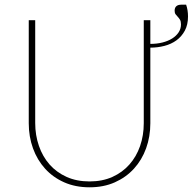

<svg xmlns="http://www.w3.org/2000/svg" viewBox="-20 -789 826 818"><path d="M361.5 -16Q416 -16 458.8 -35.2Q501.5 -54.5 531.2 -88Q561 -121.5 576.8 -166.8Q592.5 -212 592.5 -264V-703H620.5V-602Q648.5 -602 672.2 -608Q696 -614 713.5 -625Q731 -636 741 -651.2Q751 -666.5 751 -685Q751 -698 746.8 -705Q742.5 -712 737.5 -717.2Q732.5 -722.5 728.2 -728Q724 -733.5 724 -743.5Q724 -756 731.2 -762.5Q738.5 -769 751.5 -769H773Q777 -757.5 779 -744.8Q781 -732 781 -719Q781 -683.5 767.5 -658.5Q754 -633.5 731.8 -617.2Q709.5 -601 680.5 -593.5Q651.5 -586 620.5 -586V-264Q620.5 -207 602.5 -157.2Q584.5 -107.5 550.8 -70.5Q517 -33.5 469.2 -12.2Q421.5 9 361.5 9Q301.5 9 253.5 -12.2Q205.5 -33.5 172 -70.5Q138.5 -107.5 120.5 -157.2Q102.5 -207 102.5 -264V-703H130V-265Q130 -213 145.8 -167.5Q161.5 -122 191.2 -88.2Q221 -54.5 264 -35.2Q307 -16 361.5 -16Z"/></svg>

Font: Lato Thin
Style: Regular
Weight: 200
Designer: Lukasz Dziedzic
Foundry: tyPoland Lukasz Dziedzic
Version: Version 2.007; 2014-02-27